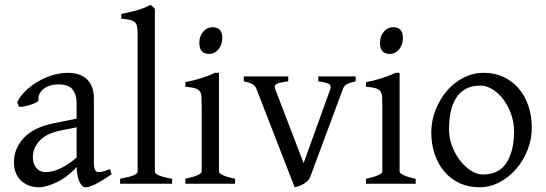

<svg xmlns="http://www.w3.org/2000/svg" viewBox="-20 -777 2308 812"><path d="M452 -40Q410 -11 383.5 2Q357 15 343 15Q326 15 315 -10.5Q304 -36 304 -80V-343Q304 -376 287 -398.5Q270 -421 222 -420Q206 -420 191 -415Q176 -410 165 -401.5Q154 -393 147.5 -381Q141 -369 143 -354Q143 -349 132.5 -343.5Q122 -338 108 -333.5Q94 -329 80 -326.5Q66 -324 60 -326L53 -345Q64 -369 87 -391.5Q110 -414 139.5 -431.5Q169 -449 202 -459Q235 -469 266 -469Q320 -469 348.5 -441Q377 -413 377 -362V-87Q377 -49 397 -49Q404 -49 414.5 -51.5Q425 -54 445 -62ZM246 -227Q179 -215 149 -183.5Q119 -152 119 -112Q119 -92 125 -80Q131 -68 139 -61Q147 -54 156.5 -51.5Q166 -49 172 -49Q234 -49 309 -115L313 -79Q267 -29 221.5 -7Q176 15 143 15Q125 15 106.5 9Q88 3 73 -9.5Q58 -22 48.5 -42Q39 -62 39 -91Q39 -149 80.5 -193.5Q122 -238 204 -255L358 -286L363 -250Z M488 0V-21Q530 -29 546 -36Q562 -43 562 -51V-633Q562 -655 559 -667Q556 -679 548 -685Q540 -691 527 -693.5Q514 -696 493 -698V-718Q528 -725 557.5 -733Q587 -741 617 -757L635 -740V-51Q635 -43 651.5 -35.5Q668 -28 708 -21V0Z M920 -616Q920 -588 904 -568.5Q888 -549 864 -549Q823 -549 823 -596Q823 -624 839.5 -643Q856 -662 879 -662Q920 -662 920 -616ZM764 0V-21Q797 -28 815 -36Q833 -44 833 -51V-327Q833 -352 832 -367.5Q831 -383 824.5 -391.5Q818 -400 804 -404Q790 -408 764 -410V-430Q795 -435 829.5 -446Q864 -457 889 -469H906V-51Q906 -45 922.5 -36.5Q939 -28 974 -21V0Z M1484 -433Q1455 -426 1445 -420Q1435 -414 1430 -400L1292 -29Q1288 -18 1279.5 -10.5Q1271 -3 1261 2.5Q1251 8 1241.5 11Q1232 14 1226 15L1065 -400Q1060 -414 1047.5 -421Q1035 -428 1011 -433V-454H1199V-433Q1161 -428 1149.5 -422Q1138 -416 1144 -400L1264 -87L1377 -400Q1382 -415 1372 -421.5Q1362 -428 1326 -433V-454H1484V-433Z M1684 -616Q1684 -588 1668 -568.5Q1652 -549 1628 -549Q1587 -549 1587 -596Q1587 -624 1603.5 -643Q1620 -662 1643 -662Q1684 -662 1684 -616ZM1528 0V-21Q1561 -28 1579 -36Q1597 -44 1597 -51V-327Q1597 -352 1596 -367.5Q1595 -383 1588.5 -391.5Q1582 -400 1568 -404Q1554 -408 1528 -410V-430Q1559 -435 1593.5 -446Q1628 -457 1653 -469H1670V-51Q1670 -45 1686.5 -36.5Q1703 -28 1738 -21V0Z M2229 -237Q2229 -188 2211 -142.5Q2193 -97 2162.5 -62Q2132 -27 2092 -6Q2052 15 2007 15Q1961 15 1923.5 -2.5Q1886 -20 1859.5 -51Q1833 -82 1818.5 -124.5Q1804 -167 1804 -217Q1804 -265 1821.5 -310.5Q1839 -356 1869 -391.5Q1899 -427 1939.5 -448Q1980 -469 2026 -469Q2072 -469 2109.5 -451.5Q2147 -434 2173.5 -403Q2200 -372 2214.5 -329.5Q2229 -287 2229 -237ZM2154 -222Q2154 -261 2141 -296Q2128 -331 2108 -357.5Q2088 -384 2062.5 -399.5Q2037 -415 2012 -415Q1975 -415 1949.5 -401Q1924 -387 1908.5 -362Q1893 -337 1886 -303.5Q1879 -270 1879 -231Q1879 -192 1892.5 -157.5Q1906 -123 1927 -96.5Q1948 -70 1973 -54.5Q1998 -39 2021 -39Q2090 -39 2122 -88.5Q2154 -138 2154 -222Z"/></svg>

Font: Kalpurush
Style: Regular
Weight: 400
Designer: Md. Tanbin Islam Siyam
Foundry: Tanbin Islam Siyam
Version: Version 0.258